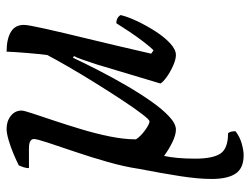

<svg xmlns="http://www.w3.org/2000/svg" viewBox="-106 -434 740 567"><g transform="rotate(-90 263.5 -150.0)"><path d="M165 0Q149 0 127.5 -10.5Q106 -21 87 -35Q83 -16 81 6.5Q79 29 79 57Q79 109 94 131.5Q109 154 154 154Q160 160 160 176Q143 189 123 194.5Q103 200 89 200Q51 200 35 176.5Q19 153 19 105Q19 66 27.5 11.5Q36 -43 49 -110Q55 -151 69 -200.5Q83 -250 99 -297Q115 -344 126 -377.5Q137 -411 137 -419Q137 -434 110 -434H51Q51 -442 54 -451Q57 -460 59 -464Q73 -471 93 -479.5Q113 -488 133.5 -494Q154 -500 167 -500Q190 -500 205.5 -487.5Q221 -475 221 -456Q221 -449 212.5 -423.5Q204 -398 191.5 -360.5Q179 -323 166 -280Q153 -237 144.5 -195Q136 -153 136 -118Q145 -104 163 -91Q181 -78 189 -78Q194 -78 211.5 -101Q229 -124 253 -160.5Q277 -197 302.5 -238Q328 -279 350 -317Q372 -355 385 -380Q388 -403 391 -439Q394 -475 395 -500Q432 -500 453 -487.5Q474 -475 474 -449Q474 -437 463 -387.5Q452 -338 432.5 -258Q413 -178 389 -73L399 -66Q409 -76 424 -95.5Q439 -115 454 -137.5Q469 -160 479 -176Q488 -176 494.5 -172Q501 -168 503 -163Q498 -142 485 -114.5Q472 -87 455 -60.5Q438 -34 419.5 -17Q401 0 385 0Q372 0 353 -8.5Q334 -17 319 -28Q304 -39 301 -46L357 -233Q365 -257 371.5 -276Q378 -295 382 -301L377 -304Q361 -270 340 -229Q319 -188 295.5 -147.5Q272 -107 248.5 -73.5Q225 -40 203.5 -20Q182 0 165 0Z"/></g></svg>

Font: Texturina 72pt 72pt Medium
Style: Italic
Weight: 500
Italic angle: -11°
Designer: Guillermo Torres Carreño
Foundry: Omnibus-Type
Version: Version 1.002; ttfautohint (v1.8.3)